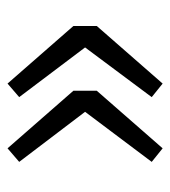

<svg xmlns="http://www.w3.org/2000/svg" viewBox="9 -536 452 510"><g transform="rotate(-90 235.0 -281.0)"><path d="M96 -75 249 -250V-312L96 -487L60 -456L193 -281L60 -104ZM268 -75 421 -250V-312L268 -487L232 -456L364 -281L232 -104Z"/></g></svg>

Font: Noto Sans KR DemiLight
Style: Regular
Weight: 350
Designer: Ryoko NISHIZUKA 西塚涼子 (kana, bopomofo & ideographs); Paul D. Hunt (Latin, Greek & Cyrillic); Sandoll Communications 산돌커뮤니
Foundry: Adobe
Version: Version 2.004;hotconv 1.0.118;makeotfexe 2.5.65603